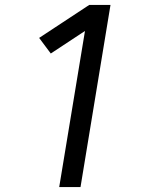

<svg xmlns="http://www.w3.org/2000/svg" viewBox="-20 -755 616 775"><path d="M219 0H305L426 -735H340L138 -602L185 -539L323 -630Z"/></svg>

Font: Iosevka Sparkle
Style: Italic
Weight: 400
Italic angle: -9°
Designer: Belleve Invis
Foundry: Belleve Invis
Version: Version 4.5.0; ttfautohint (v1.8.3)